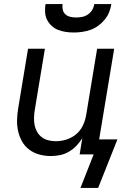

<svg xmlns="http://www.w3.org/2000/svg" viewBox="-20 -760 640 945"><path d="M343 -600Q323 -600 303 -603Q283 -606 265.5 -613Q248 -620 234 -633Q220 -646 211.5 -663Q203 -680 202 -700Q201 -720 204 -740H288Q286 -726 289 -712Q292 -698 302.5 -689Q313 -680 327 -677Q341 -674 355 -674Q370 -674 385 -677Q400 -680 413 -689Q426 -698 434 -711.5Q442 -725 444 -740H528Q525 -719 517 -699.5Q509 -680 495 -663Q481 -646 463 -633Q445 -620 425 -613Q405 -606 384 -603Q363 -600 343 -600ZM463 165H376L441 0H372L385 -80Q373 -60 356 -42.5Q339 -25 318.5 -13Q298 -1 275 3.5Q252 8 230 8Q201 8 173.5 0.5Q146 -7 124 -23.5Q102 -40 88.5 -64Q75 -88 69 -115Q63 -142 64 -171.5Q65 -201 70 -230L118 -520H201L151 -218Q148 -199 147.5 -180Q147 -161 150.5 -143.5Q154 -126 163 -110.5Q172 -95 186 -84.5Q200 -74 218 -69.5Q236 -65 255 -65Q272 -65 289.5 -68.5Q307 -72 323.5 -79.5Q340 -87 354.5 -99Q369 -111 379 -126.5Q389 -142 395 -159Q401 -176 404 -193L458 -520H542L468 -74H558Z"/></svg>

Font: Zed Sans Extended
Style: Italic
Weight: 400
Width: 7
Italic angle: -9°
Designer: Belleve Invis
Foundry: Belleve Invis
Version: Version 1.0.0; ttfautohint (v1.8.4)